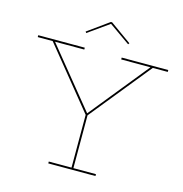

<svg xmlns="http://www.w3.org/2000/svg" viewBox="-132 -1069 1138 1191"><g transform="rotate(15 436.5 -474.0)"><path d="M854 -752V-740H758L443 -351V-12H588V0H285V-12H431V-351L115 -740H19V-752H318V-740H130L437 -363H438L743 -740H555V-752ZM578 -850 572 -842 437 -937 303 -842 297 -850 433 -948H441Z"/></g></svg>

Font: Hepta Slab Thin
Style: Regular
Weight: 250
Designer: Michael LaGattuta
Foundry: Michael LaGattuta
Version: Version 1.100; ttfautohint (v1.8) -l 8 -r 50 -G 200 -x 14 -D